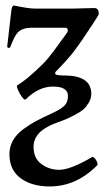

<svg xmlns="http://www.w3.org/2000/svg" viewBox="-20 -446 376 692"><path d="M159 226Q95 226 54.5 196.5Q14 167 14 109Q14 83 26.5 60.5Q39 38 63.5 20Q88 2 109.5 -9.5Q131 -21 164 -36Q197 -51 211 -64Q225 -77 225 -100Q225 -134 171 -134Q119 -134 73 -88Q69 -84 60 -95.5Q51 -107 45 -121.5Q39 -136 42 -138Q77 -159 133 -214Q145 -226 156 -239.5Q167 -253 174 -262.5Q181 -272 196.5 -293.5Q212 -315 221 -327Q226 -334 224 -340Q222 -346 215 -346H94Q56 -346 40 -324Q29 -309 17 -276Q16 -274 13 -273.5Q10 -273 8 -274.5Q6 -276 6 -279L21 -409Q23 -426 31 -426Q83 -415 107 -415H240Q258 -415 320 -417Q332 -417 335 -405.5Q338 -394 332 -387Q328 -380 315 -360.5Q302 -341 298 -335Q294 -329 283.5 -313Q273 -297 268 -290.5Q263 -284 253.5 -270.5Q244 -257 237.5 -249.5Q231 -242 221.5 -231Q212 -220 203 -210.5Q194 -201 184 -191Q170 -177 192 -175Q200 -174 211 -174Q309 -174 309 -108Q309 -91 300 -76Q291 -61 281 -52Q271 -43 248 -31Q225 -19 214.5 -15Q204 -11 175 0Q101 29 101 83Q101 125 129.5 145.5Q158 166 193 166Q234 166 312 120Q315 118 321 124Q327 130 330 138.5Q333 147 330 150Q255 226 159 226Z"/></svg>

Font: Junicode Cond Medium
Style: Regular
Weight: 500
Width: 3
Designer: Peter S. Baker
Version: Version 2.201